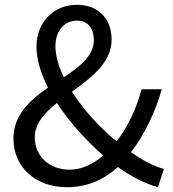

<svg xmlns="http://www.w3.org/2000/svg" viewBox="-20 -767 720 800"><path d="M125 -195C125 -252 165 -296 217 -338C269 -259 338 -182 410 -119C368 -83 320 -60 270 -60C188 -60 125 -114 125 -195ZM211 -575C211 -636 246 -681 301 -681C351 -681 371 -643 371 -600C371 -535 313 -490 246 -445C224 -490 211 -535 211 -575ZM663 -63C622 -74 575 -98 526 -133C584 -209 626 -298 654 -395H570C547 -311 512 -238 466 -178C396 -235 328 -309 280 -385C361 -444 445 -506 445 -602C445 -687 392 -747 301 -747C200 -747 132 -671 132 -573C132 -520 150 -461 180 -402C105 -350 36 -288 36 -190C36 -72 126 13 259 13C346 13 415 -20 471 -71C530 -29 587 -1 638 13Z"/></svg>

Font: Source Han Sans KR Regular
Style: Regular
Weight: 400
Designer: Ryoko NISHIZUKA (kana & ideographs); Paul D. Hunt (Latin, Greek & Cyrillic); Wenlong ZHANG (bopomofo); Sandoll Communica
Foundry: Adobe Systems Incorporated
Version: Version 1.004;PS 1.004;hotconv 1.0.82;makeotf.lib2.5.63406